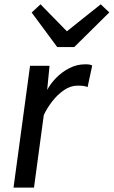

<svg xmlns="http://www.w3.org/2000/svg" viewBox="-20 -858 520 878"><path d="M135.4 0H41.8L117.4 -557H206.5L195.7 -446.6Q210.4 -474.7 236.6 -501.7Q262.8 -528.7 297.1 -546.3Q331.4 -564 370.2 -564Q394.7 -564 401.6 -558L380.5 -459.5Q374.3 -463.1 362.7 -464.8Q351.1 -466.4 334.8 -466.4Q302.9 -466.4 272.9 -446Q242.9 -425.6 218.9 -394.5Q194.9 -363.4 180.2 -331.7ZM319.7 -642.9H241.6L124.8 -800.7L165.2 -838.3L285.9 -714.9L440.6 -838.3L479.9 -801.3Z"/></svg>

Font: Merriweather Sans Variable Regular
Style: Italic
Weight: 300
Italic angle: -8°
Designer: Eben Sorkin
Foundry: Eben Sorkin
Version: Version 2.001